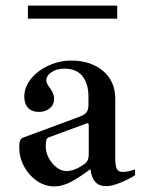

<svg xmlns="http://www.w3.org/2000/svg" viewBox="-20 -661 517 688"><path d="M464 -54V-33Q440 -18 410.5 -6Q381 6 361 6Q335 6 321.5 -9Q308 -24 304 -55Q267 -27 235.5 -10Q204 7 175 7Q141 7 112 -13Q83 -33 66 -65Q49 -97 49 -133Q49 -150 52 -157.5Q55 -165 63 -168L263 -242Q283 -249 290 -258.5Q297 -268 297 -286V-314Q297 -361 275.5 -388Q254 -415 211 -415Q183 -415 164.5 -402.5Q146 -390 146 -372Q146 -363 158 -347Q174 -326 174 -307Q174 -286 158.5 -273Q143 -260 119 -260Q94 -260 80.5 -274.5Q67 -289 67 -315Q67 -349 91.5 -379Q116 -409 155 -426.5Q194 -444 235 -444Q305 -444 349 -407Q393 -370 393 -307V-93Q393 -69 398 -57Q403 -45 420 -45Q440 -45 464 -54ZM298 -214Q298 -217 296 -218.5Q294 -220 291 -219L155 -169Q149 -167 146.5 -160Q144 -153 144 -137Q144 -104 167.5 -76Q191 -48 219 -48Q247 -48 284 -74Q298 -85 298 -107ZM80 -641H400V-594H80Z"/></svg>

Font: Ibarra Real Nova SemiBold
Style: Regular
Weight: 600
Designer: Jose Maria Ribagorda & Octavio Pardo
Foundry: Jose Maria Ribagorda
Version: Version 1.014